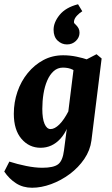

<svg xmlns="http://www.w3.org/2000/svg" viewBox="-37 -690 529 903"><path d="M114 193Q71 193 38.5 172Q6 151 -17 117L7 70Q44 82 86 90.5Q128 99 162 99Q215 99 236.5 82.5Q258 66 264 17L280 -106L281 -139L311 -380L417 -435L441 -415L393 -29Q387 17 359.5 57.5Q332 98 291 128.5Q250 159 203.5 176Q157 193 114 193ZM154 5Q100 5 64 -37Q28 -79 28 -155Q28 -209 45 -258.5Q62 -308 93.5 -346.5Q125 -385 167 -407.5Q209 -430 260 -430Q292 -430 323 -423.5Q354 -417 377 -409L341 -340Q322 -354 303.5 -363Q285 -372 259 -372Q234 -372 215.5 -355.5Q197 -339 185 -311Q173 -283 167.5 -248.5Q162 -214 162 -178Q162 -132 172.5 -107.5Q183 -83 201 -83Q220 -83 242 -104.5Q264 -126 286 -169L301 -162Q286 -80 247 -37.5Q208 5 154 5ZM330 -670 350 -637Q338 -630 325.5 -617Q313 -604 311 -590Q310 -583 313.5 -579.5Q317 -576 321 -572Q328 -565 332.5 -556.5Q337 -548 337 -536Q337 -514 320 -497.5Q303 -481 278 -481Q253 -481 234 -499Q215 -517 215 -550Q215 -585 243.5 -620Q272 -655 330 -670Z"/></svg>

Font: Yrsa
Style: Bold Italic
Weight: 700
Italic angle: -7.10001°
Version: Version 2.004